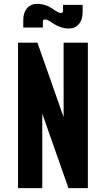

<svg xmlns="http://www.w3.org/2000/svg" viewBox="-20 -970 546 990"><path d="M201 -857V-828H100V-867Q100 -905 119.5 -927.5Q139 -950 171 -950Q216 -950 252 -924Q281 -903 294 -903Q305 -903 305 -916V-945H406V-906Q406 -868 386.5 -845.5Q367 -823 335 -823Q292 -823 250 -852Q225 -870 212 -870Q201 -870 201 -857ZM308 -750H433V0H333L198 -384V0H73V-750H173L308 -366Z"/></svg>

Font: Mohave Bold
Style: Regular
Weight: 700
Designer: Gumpita Rahayu
Foundry: Tokotype
Version: Version 2.002;PS 002.002;hotconv 1.0.88;makeotf.lib2.5.64775